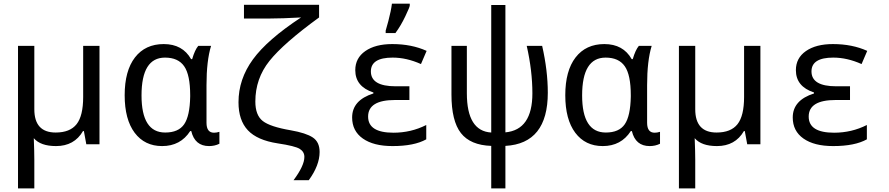

<svg xmlns="http://www.w3.org/2000/svg" viewBox="-20 -786 4841 1046"><path d="M167 -190.9Q167 -64 283.2 -64Q361.3 -64 397.2 -109.4Q433.1 -154.8 433.1 -257.8V-536.1H522V0H450.2L437 -71.8H432.1Q384.8 9.8 285.2 9.8Q200.7 9.8 164.1 -33.2Q167 41.5 167 84V240.2H78.1V-536.1H167Z M1021 -463.9H1026.9Q1041.5 -514.2 1060.1 -536.1H1129.9Q1105 -455.1 1105 -321.8V-117.2Q1105 -63 1146 -63Q1160.2 -63 1175.3 -67.9V-2.9Q1149.9 9.8 1119.1 9.8Q1041.5 9.8 1022 -71.8H1016.1Q963.4 9.8 863.3 9.8Q768.1 9.8 713.6 -62.7Q659.2 -135.3 659.2 -267.1Q659.2 -400.4 715.3 -473.1Q771.5 -545.9 872.1 -545.9Q974.6 -545.9 1021 -463.9ZM1016.1 -259.8V-267.1Q1016.1 -377.9 983.4 -425Q950.7 -472.2 878.9 -472.2Q751 -472.2 751 -266.1Q751 -64 879.9 -64Q952.1 -64 983.2 -108.9Q1014.2 -153.8 1016.1 -259.8Z M1309.1 -759.8H1718.3V-690.9Q1524.9 -550.3 1448 -454.1Q1371.1 -357.9 1371.1 -232.9Q1371.1 -158.2 1411.6 -126.7Q1452.1 -95.2 1564 -76.2Q1647.5 -61.5 1684.3 -36.9Q1721.2 -12.2 1721.2 42Q1721.2 114.7 1662.1 195.8H1579.1Q1638.2 116.7 1638.2 68.8Q1638.2 41 1613 25.1Q1587.9 9.3 1493.2 -4.9Q1381.3 -22 1330.3 -76.4Q1279.3 -130.9 1279.3 -229Q1279.3 -354.5 1357.9 -462.4Q1436.5 -570.3 1620.1 -690.9Q1515.1 -685.1 1448.2 -685.1H1309.1Z M2210.4 -315.9V-241.2H2132.3Q1985.4 -241.2 1985.4 -150.9Q1985.4 -63 2123.5 -63Q2219.2 -63 2302.2 -105V-26.9Q2236.8 9.8 2118.2 9.8Q2015.1 9.8 1956.8 -31.2Q1898.4 -72.3 1898.4 -146Q1898.4 -240.2 2014.2 -276.9V-282.2Q1915.5 -314.5 1915.5 -403.8Q1915.5 -469.7 1970.2 -507.8Q2024.9 -545.9 2117.2 -545.9Q2222.7 -545.9 2304.2 -508.8L2273.4 -437Q2194.8 -472.2 2119.1 -472.2Q2000.5 -472.2 2000.5 -397Q2000.5 -315.9 2135.3 -315.9ZM2081.1 -619.1 2095.7 -671.4Q2110.4 -727.1 2115.2 -766.1H2212.4V-755.9Q2212.4 -748 2188.2 -697.3Q2164.1 -646.5 2134.3 -606H2081.1Z M2733.4 -758.8V-64.9Q2880.4 -78.6 2880.4 -277.8Q2880.4 -399.9 2849.6 -536.1H2933.6Q2964.4 -401.4 2964.4 -280.8Q2964.4 -3.9 2733.4 8.8V240.2H2656.2V8.8Q2542.5 4.9 2491 -61Q2439.5 -127 2439.5 -271V-536.1H2523.4V-277.8Q2523.4 -71.8 2656.2 -64V-758.8Z M3421.4 -463.9H3427.2Q3441.9 -514.2 3460.4 -536.1H3530.3Q3505.4 -455.1 3505.4 -321.8V-117.2Q3505.4 -63 3546.4 -63Q3560.5 -63 3575.7 -67.9V-2.9Q3550.3 9.8 3519.5 9.8Q3441.9 9.8 3422.4 -71.8H3416.5Q3363.8 9.8 3263.7 9.8Q3168.5 9.8 3114 -62.7Q3059.6 -135.3 3059.6 -267.1Q3059.6 -400.4 3115.7 -473.1Q3171.9 -545.9 3272.5 -545.9Q3375 -545.9 3421.4 -463.9ZM3416.5 -259.8V-267.1Q3416.5 -377.9 3383.8 -425Q3351.1 -472.2 3279.3 -472.2Q3151.4 -472.2 3151.4 -266.1Q3151.4 -64 3280.3 -64Q3352.5 -64 3383.5 -108.9Q3414.6 -153.8 3416.5 -259.8Z M3767.6 -190.9Q3767.6 -64 3883.8 -64Q3961.9 -64 3997.8 -109.4Q4033.7 -154.8 4033.7 -257.8V-536.1H4122.6V0H4050.8L4037.6 -71.8H4032.7Q3985.4 9.8 3885.7 9.8Q3801.3 9.8 3764.6 -33.2Q3767.6 41.5 3767.6 84V240.2H3678.7V-536.1H3767.6Z M4610.8 -315.9V-241.2H4532.7Q4385.7 -241.2 4385.7 -150.9Q4385.7 -63 4523.9 -63Q4619.6 -63 4702.6 -105V-26.9Q4637.2 9.8 4518.6 9.8Q4415.5 9.8 4357.2 -31.2Q4298.8 -72.3 4298.8 -146Q4298.8 -240.2 4414.6 -276.9V-282.2Q4315.9 -314.5 4315.9 -403.8Q4315.9 -469.7 4370.6 -507.8Q4425.3 -545.9 4517.6 -545.9Q4623 -545.9 4704.6 -508.8L4673.8 -437Q4595.2 -472.2 4519.5 -472.2Q4400.9 -472.2 4400.9 -397Q4400.9 -315.9 4535.6 -315.9Z"/></svg>

Font: Apple Sans Adjectives
Style: Regular
Weight: 400
Monospace: yes
Foundry: Apple Sans Adjectives
Version: Version 0.01